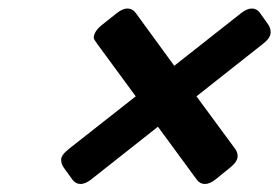

<svg xmlns="http://www.w3.org/2000/svg" viewBox="-20 -599 668 460"><path d="M305.2 -567.9 397.5 -441.4 558.1 -567.9Q571.8 -578.6 583.5 -578.6Q595.2 -578.6 603 -567.9L623 -539.6Q628.4 -531.7 628.4 -521.5Q628.4 -508.3 610.8 -494.6L450.7 -368.2L543.5 -242.2Q549.3 -234.4 549.3 -224.6Q549.3 -211.9 531.2 -197.3L496.1 -168.9Q482.9 -158.2 470.7 -158.2Q459 -158.2 451.2 -168.9L358.4 -295.4L198.2 -168.9Q184.6 -158.2 172.9 -158.2Q161.1 -158.2 153.3 -168.9L132.8 -197.3Q126.5 -206.1 126.5 -216.3Q126.5 -227.5 145 -242.2L305.2 -368.2L212.4 -494.6Q204.1 -505.9 204.6 -508.3Q204.6 -523.4 224.6 -539.6L260.3 -567.9Q273.9 -578.6 285.6 -578.6Q297.4 -578.6 305.2 -567.9Z"/></svg>

Font: Cursive Sans
Style: Bold
Weight: 700
Italic angle: -15°
Designer: Wojciech Kalinowski "wmk69" (wmk69@o2.pl)
Foundry: Wojciech Kalinowski "wmk69" (wmk69@o2.pl)
Version: Wersja 3.1.0; 2022-02-18